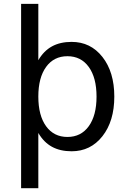

<svg xmlns="http://www.w3.org/2000/svg" viewBox="-20 -780 675 1008"><path d="M181.2 -82V208H90.8V-759.8H181.2V-463.9Q209.5 -512.7 252.7 -536.4Q295.9 -560.1 356 -560.1Q455.6 -560.1 517.8 -481Q580.1 -401.9 580.1 -272.9Q580.1 -144 517.8 -64.9Q455.6 14.2 356 14.2Q295.9 14.2 252.7 -9.5Q209.5 -33.2 181.2 -82ZM486.8 -272.9Q486.8 -372.1 446 -428.5Q405.3 -484.9 334 -484.9Q262.7 -484.9 221.9 -428.5Q181.2 -372.1 181.2 -272.9Q181.2 -173.8 221.9 -117.4Q262.7 -61 334 -61Q405.3 -61 446 -117.4Q486.8 -173.8 486.8 -272.9Z"/></svg>

Font: Pangururan
Style: Regular
Weight: 400
Designer: Uli Kozok
Foundry: Michael Everson and Uli Kozok
Version: Version 1.005